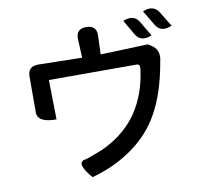

<svg xmlns="http://www.w3.org/2000/svg" viewBox="-93 -940 1187 1101"><g transform="rotate(-10 500.0 -389.5)"><path d="M687 -794Q752 -821 782 -769L832 -684Q767 -656 737 -708L687 -794ZM808 -828Q872 -855 903 -804L955 -719Q890 -690 860 -741L808 -828ZM471 -796Q532 -796 530 -736L526 -627L803 -637L821 -625Q872 -594 855 -526Q824 -347 759 -233Q702 -129 598 -54Q494 21 358 58Q276 -37 332 -49Q333 -46 395 -70Q468 -94 536 -143Q604 -193 648 -258Q719 -365 736 -507Q740 -534 717 -534H208L212 -304Q102 -304 102 -364V-572Q102 -632 162 -632L418 -627L413 -736Q411 -796 471 -796Z"/></g></svg>

Font: Swei Half Moon CJK TC
Style: Medium
Weight: 500
Version: Version 2.125